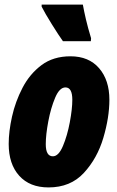

<svg xmlns="http://www.w3.org/2000/svg" viewBox="-20 -809 513 839"><path d="M192 10Q288 10 346.5 -53.5Q405 -117 431.5 -206.5Q458 -296 458 -373Q458 -459 413 -511Q368 -563 288 -563Q213 -563 161.5 -524.5Q110 -486 78.5 -425.5Q47 -365 32.5 -299.5Q18 -234 18 -180Q18 -92 64 -41Q110 10 192 10ZM211 -126Q180 -126 180 -179Q180 -220 191 -278.5Q202 -337 221 -382Q240 -427 266 -427Q296 -427 296 -373Q296 -333 285 -274.5Q274 -216 255 -171Q236 -126 211 -126ZM255 -629H377L378 -642Q364 -688 355.5 -724.5Q347 -761 342 -789H162V-780Q176 -752 206.5 -703Q237 -654 255 -629Z"/></svg>

Font: Noto Sans Display Condensed Black
Style: Italic
Weight: 900
Width: 3
Italic angle: -192°
Designer: Monotype Design Team
Foundry: Monotype Imaging Inc.
Version: Version 1.900